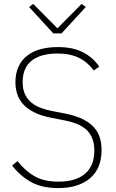

<svg xmlns="http://www.w3.org/2000/svg" viewBox="-20 -951 595 983"><path d="M279 12Q193 12 136.5 -20.5Q80 -53 42 -104L70 -126Q107 -78 155.5 -49.5Q204 -21 280 -21Q368 -21 415.5 -61.5Q463 -102 463 -180Q463 -219 451 -246Q439 -273 418 -290.5Q397 -308 369 -318.5Q341 -329 309 -335L242 -348Q191 -358 156 -375.5Q121 -393 99.5 -416.5Q78 -440 68.5 -468.5Q59 -497 59 -530Q59 -575 74.5 -609Q90 -643 118.5 -665.5Q147 -688 187 -699Q227 -710 276 -710Q354 -710 405.5 -683Q457 -656 488 -610L460 -590Q430 -632 385 -654.5Q340 -677 274 -677Q190 -677 143 -641Q96 -605 96 -531Q96 -494 108 -468.5Q120 -443 140.5 -426Q161 -409 189 -398.5Q217 -388 250 -382L317 -369Q370 -358 405.5 -340Q441 -322 462 -298Q483 -274 491.5 -245Q500 -216 500 -183Q500 -88 440.5 -38Q381 12 279 12ZM253 -780 129 -915 150 -931 274 -806 398 -931 419 -915 295 -780Z"/></svg>

Font: IBM Plex Sans ExtLt
Style: Regular
Weight: 200
Designer: Mike Abbink, Paul van der Laan, Pieter van Rosmalen
Foundry: Bold Monday
Version: Version 3.005